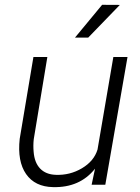

<svg xmlns="http://www.w3.org/2000/svg" viewBox="-20 -764 578 794"><path d="M373 -66.4Q310.1 12.7 199.2 9.8Q124.5 8.3 87.9 -44.2Q51.3 -96.7 61.5 -189.9L118.2 -528.3H175.8L119.6 -188.5Q116.7 -162.1 119.1 -136.2Q122.6 -91.3 146 -66.9Q169.4 -42.5 210.4 -41Q269 -38.6 318.8 -68.1Q368.7 -97.7 383.3 -145.5L448.7 -528.3H507.3L415.5 0H358.9ZM402.3 -744.1 475.6 -743.7 344.7 -608.4H290Z"/></svg>

Font: RobotoInd Light
Style: Italic
Weight: 300
Italic angle: -12°
Designer: Google
Version: Version 2.001151; 2014